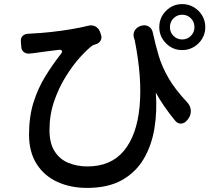

<svg xmlns="http://www.w3.org/2000/svg" viewBox="-20 -847 1040 939"><path d="M811 -714Q811 -689 828.5 -671.5Q846 -654 871 -654Q896 -654 913.5 -671.5Q931 -689 931 -714Q931 -740 913.5 -757.5Q896 -775 871 -775Q846 -775 828.5 -757.5Q811 -740 811 -714ZM759 -714Q759 -761 792 -794Q825 -827 871 -827Q902 -827 927.5 -812Q953 -797 968.5 -771.5Q984 -746 984 -714Q984 -683 968.5 -657.5Q953 -632 927.5 -617Q902 -602 871 -602Q825 -602 792 -635Q759 -668 759 -714ZM82 -645Q81 -662 91 -671.5Q101 -681 117 -682Q121 -682 123.5 -682Q126 -682 134 -683Q180 -685 230 -690.5Q280 -696 327.5 -704Q375 -712 411 -721Q431 -726 447 -717.5Q463 -709 470 -689L474 -677Q479 -663 473 -650.5Q467 -638 453 -632Q449 -631 443.5 -629Q438 -627 433 -625Q408 -607 372.5 -568Q337 -529 302.5 -474Q268 -419 245 -352.5Q222 -286 222 -211Q222 -146 247.5 -106.5Q273 -67 315.5 -50Q358 -33 407 -33Q522 -33 585.5 -109Q649 -185 662.5 -324Q676 -463 639 -650L636 -659Q629 -680 638.5 -697Q648 -714 670 -721Q692 -727 708 -717Q724 -707 728 -685Q740 -629 756 -575Q772 -521 804 -465.5Q836 -410 896 -346Q911 -330 913 -308.5Q915 -287 902 -268L897 -261Q884 -244 866 -242.5Q848 -241 834 -260Q779 -327 742 -394Q749 -304 735.5 -220.5Q722 -137 683.5 -71Q645 -5 577 33.5Q509 72 405 72Q326 72 261.5 43Q197 14 159.5 -44.5Q122 -103 122 -189Q122 -277 144 -346.5Q166 -416 201.5 -473.5Q237 -531 277 -582Q286 -593 282.5 -599Q279 -605 265 -603Q234 -599 202 -595Q170 -591 144 -587Q137 -586 133.5 -586Q130 -586 125 -585Q109 -583 97 -592Q85 -601 84 -618Z"/></svg>

Font: Chiron GoRound TC M
Style: Regular
Weight: 500
Designer: Ryoko NISHIZUKA 西塚涼子 (kana, bopomofo & ideographs); Paul D. Hunt (Latin, Greek & Cyrillic); Sandoll Communications 산돌커뮤니
Foundry: Adobe
Version: Version 1.000;hotconv 1.1.1;makeotfexe 2.6.0